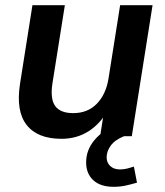

<svg xmlns="http://www.w3.org/2000/svg" viewBox="-20 -525 636 740"><path d="M217 10Q125 10 83 -43Q41 -96 57 -201L105 -505H230L182 -203Q173 -143 193 -116Q213 -89 262 -89Q318 -89 353 -125Q388 -161 398 -221L443 -505H568L488 0H366L382 -103H397Q368 -49 322 -19.5Q276 10 217 10ZM418 195Q367 195 339.5 169.5Q312 144 312 101Q312 53 344 15Q376 -23 425 -42L458 0Q423 14 407 36Q391 58 391 81Q391 102 405 115Q419 128 442 128Q456 128 468.5 125Q481 122 496 117L508 179Q484 186 463 190.5Q442 195 418 195Z"/></svg>

Font: Mulish ExtraLight
Style: Italic
Weight: 200
Italic angle: -9°
Designer: Vernon Adams
Foundry: Vernon Adams
Version: Version 3.603